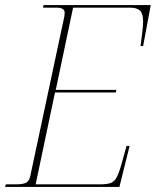

<svg xmlns="http://www.w3.org/2000/svg" viewBox="-31 -734 612 754"><path d="M-11 0 -8 -10H30Q64 -10 74.5 -18.5Q85 -27 88 -43L222 -671Q223 -678 223 -684Q223 -704 190 -704H138L140 -714H561L531 -553H521Q525 -585 528 -609Q531 -633 531 -650Q531 -680 519 -692Q507 -704 480 -704H256L188 -381H426L424 -371H185L109 -10H360Q389 -10 404 -15.5Q419 -21 428.5 -40Q438 -59 449 -100L466 -161H478L438 0Z"/></svg>

Font: Noto Serif Display SemiCondensed Thin
Style: Italic
Weight: 100
Width: 4
Italic angle: -12°
Designer: Monotype Design Team
Foundry: Monotype Imaging Inc.
Version: Version 2.009